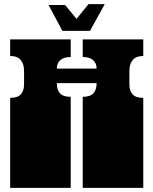

<svg xmlns="http://www.w3.org/2000/svg" viewBox="-20 -906 740 926"><path d="M29 -171V-172Q29 -185 29 -191Q29 -197 29 -209V-260Q29 -269 29 -273.5Q29 -278 29 -282.5Q29 -287 29 -296V-297Q29 -310 29 -316Q29 -322 29 -334V-434Q65 -434 80.5 -451Q96 -468 96 -500V-564Q96 -597 80 -616.5Q64 -636 29 -636V-716H321V-631Q288 -631 271 -616Q254 -601 254 -575H446Q446 -601 429 -616Q412 -631 379 -631V-716H671V-636Q636 -636 620 -616.5Q604 -597 604 -564V-500Q604 -468 619.5 -451Q635 -434 671 -434V0H379V-135Q379 -144 379 -148.5Q379 -153 379 -157.5Q379 -162 379 -171V-172Q379 -185 379 -191Q379 -197 379 -209V-260Q379 -269 379 -273.5Q379 -278 379 -282.5Q379 -287 379 -296V-297Q379 -310 379 -316Q379 -322 379 -334V-439Q415 -439 430.5 -456Q446 -473 446 -505H254Q254 -473 269.5 -456Q285 -439 321 -439V0H29V-135Q29 -144 29 -148.5Q29 -153 29 -157.5Q29 -162 29 -171ZM214 -882H294L349 -815L407 -886H485L414 -757H281Z"/></svg>

Font: Danfo
Style: Regular
Weight: 400
Version: Version 1.000;Glyphs 3.2 (3236)